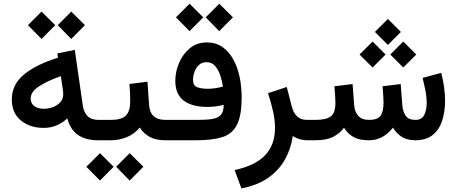

<svg xmlns="http://www.w3.org/2000/svg" viewBox="-20 -770 2508 1054"><path d="M371.1 -706.5 446.3 -631.8 371.1 -556.2 296.9 -631.8ZM208 -706.5 283.2 -631.8 208 -556.2 133.3 -631.8ZM518.6 0Q379.9 0 349.6 -120.1Q293 -67.9 220.2 -67.9Q145 -67.9 95 -108.4Q44.9 -148.9 44.9 -224.1Q44.9 -307.6 113.8 -362.8Q182.6 -418 298.3 -453.1L294.9 -476.6L390.6 -496.1L434.6 -190.4Q439.9 -153.3 460.7 -132.6Q481.4 -111.8 520.5 -111.8H535.6V0ZM327.1 -252.9Q327.1 -267.1 324.2 -283.7L314 -352.1Q237.8 -325.2 193.1 -295.4Q148.4 -265.6 148.4 -229.5Q148.4 -202.6 168 -187.7Q187.5 -172.9 220.2 -172.9Q246.6 -172.9 271 -182.1Q295.4 -191.4 311.3 -209.2Q327.1 -227.1 327.1 -252.9Z M515.1 -111.8H588.9Q647 -111.8 670.9 -135.5Q694.8 -159.2 694.8 -212.9Q694.8 -238.8 693.6 -262.5Q692.4 -286.1 690.4 -309.1L789.6 -321.3L798.3 -195.8Q803.2 -111.8 888.2 -111.8H898.4V0H887.2Q835.4 0 801.8 -18.6Q768.1 -37.1 747.1 -69.8Q719.2 -35.2 677.2 -17.6Q635.3 0 588.9 0H515.1ZM691.9 70.8 767.1 145.5 691.9 221.2 617.7 145.5ZM528.8 70.8 604 145.5 528.8 221.2 454.1 145.5Z M1183.6 -749.5 1258.8 -674.8 1183.6 -599.1 1109.4 -674.8ZM1020.5 -749.5 1095.7 -674.8 1020.5 -599.1 945.8 -674.8ZM1064.5 -111.8Q1113.8 -111.8 1145.3 -116.9Q1176.8 -122.1 1192.4 -139.6Q1208 -157.2 1208 -194.3Q1164.6 -183.1 1117.7 -183.1Q1033.7 -183.1 988 -218Q942.4 -252.9 942.4 -326.7Q942.4 -376 962.9 -424.3Q983.4 -472.7 1022 -504.9Q1060.5 -537.1 1114.7 -537.1Q1165.5 -537.1 1201.7 -511.5Q1237.8 -485.8 1261.2 -442.9Q1284.7 -399.9 1295.7 -346.2Q1306.6 -292.5 1306.6 -235.8Q1306.6 -136.7 1281.2 -85.9Q1255.9 -35.2 1201.4 -17.6Q1147 0 1058.6 0H878.9V-111.8ZM1120.6 -282.7Q1141.6 -282.7 1162.4 -285.9Q1183.1 -289.1 1203.6 -294.4Q1199.7 -324.2 1189.5 -355.2Q1179.2 -386.2 1161.1 -407.5Q1143.1 -428.7 1113.8 -428.7Q1087.9 -428.7 1071.5 -412.8Q1055.2 -397 1047.4 -374.5Q1039.6 -352.1 1039.6 -331.1Q1039.6 -300.8 1061.5 -291.7Q1083.5 -282.7 1120.6 -282.7Z M1670.9 0Q1642.6 0 1621.3 -7.1Q1600.1 -14.2 1587.4 -23.4Q1577.6 45.4 1544.9 104.5Q1512.2 163.6 1453.4 205.3Q1394.5 247.1 1305.2 264.2L1268.1 163.6Q1381.3 139.2 1435.5 82Q1489.7 24.9 1489.7 -67.9Q1489.7 -110.8 1478.5 -160.6Q1467.3 -210.4 1451.2 -258.3L1554.2 -292.5L1581.5 -186.5Q1591.3 -149.4 1611.3 -130.6Q1631.3 -111.8 1665.5 -111.8H1684.1V0Z M2109.4 -666 2180.7 -594.7 2109.4 -523.4 2038.1 -594.7ZM2193.8 -542 2265.1 -470.7 2193.8 -399.4 2122.6 -470.7ZM2025.4 -542 2096.7 -470.7 2025.4 -399.4 1953.6 -470.7ZM2004.9 0Q1951.7 0 1919.9 -18.1Q1888.2 -36.1 1868.7 -68.8Q1843.8 -36.1 1807.6 -18.1Q1771.5 0 1709.5 0H1664.6V-111.8H1710.4Q1769 -111.8 1795.2 -130.6Q1821.3 -149.4 1821.3 -206.1Q1821.3 -218.3 1819.8 -242.7Q1818.4 -267.1 1815.9 -296.4L1915.5 -308.6L1924.3 -193.4Q1926.8 -156.2 1946.8 -134Q1966.8 -111.8 2005.9 -111.8Q2052.7 -111.8 2069.1 -134.8Q2085.4 -157.7 2085.4 -206.1Q2085.4 -217.8 2084 -242.4Q2082.5 -267.1 2080.1 -296.4L2179.7 -308.6L2188.5 -193.4Q2190.9 -158.2 2206.8 -135Q2222.7 -111.8 2259.8 -111.8Q2295.4 -111.8 2308.8 -138.9Q2322.3 -166 2322.3 -203.1Q2322.3 -242.2 2313.7 -282.2Q2305.2 -322.3 2299.8 -342.3L2402.3 -370.1Q2411.6 -334.5 2417.5 -294.7Q2423.3 -254.9 2423.3 -215.8Q2423.3 -159.7 2408.2 -110.4Q2393.1 -61 2357.4 -30.8Q2321.8 -0.5 2260.7 0Q2214.8 0 2185.5 -18.8Q2156.2 -37.6 2137.2 -69.3Q2110.8 -35.6 2078.1 -17.8Q2045.4 0 2004.9 0Z"/></svg>

Font: Vazirmatn FD Medium
Style: Regular
Weight: 500
Designer: Saber Rastikerdar
Foundry: Saber Rastikerdar
Version: Version 33.003